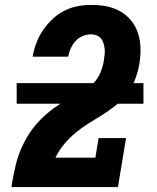

<svg xmlns="http://www.w3.org/2000/svg" viewBox="-20 -763 640 783"><path d="M26 0 27 -1Q30 -24 34.5 -46.5Q39 -69 44.5 -91.5Q50 -114 58 -136Q66 -158 77 -179.5Q88 -201 101 -221Q114 -241 130 -259Q146 -277 164.5 -293.5Q183 -310 202.5 -324Q222 -338 243.5 -349.5Q265 -361 286.5 -372Q308 -383 328.5 -396Q349 -409 365 -427.5Q381 -446 390 -468Q399 -490 403 -513Q403 -515 403.5 -516.5Q404 -518 404 -520Q406 -531 407 -543Q408 -555 406.5 -566.5Q405 -578 401.5 -588.5Q398 -599 391 -607Q384 -615 373.5 -619Q363 -623 351 -623Q334 -623 317 -616Q300 -609 288 -595.5Q276 -582 268.5 -565.5Q261 -549 258 -532H113Q118 -560 128 -587Q138 -614 154.5 -638.5Q171 -663 193 -684Q215 -705 241 -718.5Q267 -732 295.5 -737.5Q324 -743 351 -743Q375 -743 398.5 -740Q422 -737 444 -729Q466 -721 484 -708Q502 -695 516 -677.5Q530 -660 538.5 -639Q547 -618 550.5 -595Q554 -572 553 -548Q552 -524 548 -500Q542 -468 530.5 -438Q519 -408 499 -381.5Q479 -355 453 -334Q427 -313 399 -295.5Q371 -278 342.5 -260.5Q314 -243 288.5 -222Q263 -201 241.5 -175Q220 -149 206 -120H369L382 -200H494L461 0ZM48 -340V-424H565V-340Z"/></svg>

Font: Iosevka Etoile Heavy Oblique
Style: Regular
Weight: 900
Italic angle: -9°
Designer: Belleve Invis
Foundry: Belleve Invis
Version: Version 15.5.2; ttfautohint (v1.8.4)